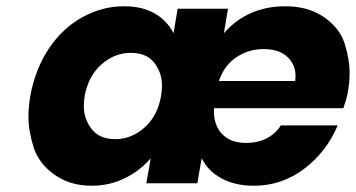

<svg xmlns="http://www.w3.org/2000/svg" viewBox="-20 -586 1138 614"><path d="M1092 -289Q1088 -268 1078 -240H664Q664 -236 664 -233Q664 -183 691.5 -156Q719 -129 765 -129Q805 -129 833.5 -144Q862 -159 878 -185H1060Q1024 -100 952.5 -46Q881 8 792 8Q732 8 688.5 -15.5Q645 -39 625 -80L611 0H448L462 -80Q428 -40 379 -16Q330 8 273 8Q204 8 154 -27.5Q104 -63 87.5 -115Q71 -167 71 -212Q71 -244 77 -280Q93 -366 136.5 -431Q180 -496 243.5 -531Q307 -566 377 -566Q433 -566 473 -544Q513 -522 535 -480L548 -558H709L696 -480Q772 -566 893 -566Q965 -566 1015.5 -531.5Q1066 -497 1082 -447Q1098 -397 1098 -353Q1098 -323 1092 -289ZM924 -327Q925 -336 925 -345Q925 -379 899 -404Q873 -429 822 -429Q775 -429 736 -403Q697 -377 680 -327ZM349 -141Q400 -141 442 -178Q484 -215 495 -279Q498 -297 498 -313Q498 -353 473.5 -385Q449 -417 398 -417Q347 -417 305 -380.5Q263 -344 251 -280Q248 -262 248 -247Q248 -206 273 -173.5Q298 -141 349 -141Z"/></svg>

Font: Fz Poppins
Style: Bold Italic
Weight: 700
Italic angle: -10°
Designer: Ninad Kale (Devanagari), Jonny Pinhorn (Latin)
Foundry: Indian Type Foundry
Version: Vit hóa bi Vntype.Com & FontZin.Com